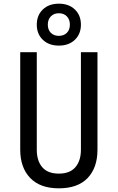

<svg xmlns="http://www.w3.org/2000/svg" viewBox="-20 -1014 640 1044"><path d="M300 10Q198 10 144 -46.5Q90 -103 90 -200V-730H180V-200Q180 -140 209.5 -105Q239 -70 300 -70Q360 -70 390 -105Q420 -140 420 -200V-730H510V-200Q510 -102 456.5 -46Q403 10 300 10ZM300 -766Q246 -766 213 -797.5Q180 -829 180 -880Q180 -931 213 -962.5Q246 -994 300 -994Q354 -994 387 -962.5Q420 -931 420 -880Q420 -829 387 -797.5Q354 -766 300 -766ZM300 -819Q327 -819 343.5 -835.5Q360 -852 360 -880Q360 -908 343.5 -925Q327 -942 300 -942Q273 -942 256.5 -925Q240 -908 240 -880Q240 -852 256.5 -835.5Q273 -819 300 -819Z"/></svg>

Font: JetBrains Mono
Style: Regular
Weight: 400
Monospace: yes
Designer: Philipp Nurullin, Konstantin Bulenkov
Foundry: JetBrains
Version: Version 2.305